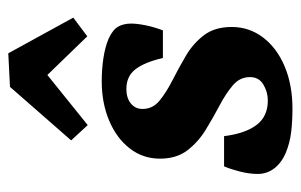

<svg xmlns="http://www.w3.org/2000/svg" viewBox="-148 -548 709 452"><g transform="rotate(-90 206.0 -321.5)"><path d="M176 13Q148 13 122 10Q96 7 72 -3Q49 -13 36 -30Q23 -47 23 -69Q23 -89 29 -112Q35 -135 41 -148H112Q118 -99 138 -72Q158 -45 196 -45Q216 -45 233.5 -55.5Q251 -66 251 -87Q251 -111 231.5 -127.5Q212 -144 183.5 -159Q155 -174 126.5 -191.5Q98 -209 78.5 -234.5Q59 -260 59 -299Q59 -339 83 -370Q107 -401 148.5 -418.5Q190 -436 241 -436Q270 -436 296 -432Q322 -428 341 -420Q363 -410 370 -397Q377 -384 377 -367Q377 -353 373 -333Q369 -313 361 -292H296Q286 -335 269.5 -356.5Q253 -378 223 -378Q202 -378 189 -367.5Q176 -357 176 -340Q176 -316 195.5 -300Q215 -284 243.5 -269.5Q272 -255 301 -238Q330 -221 349.5 -195.5Q369 -170 369 -130Q369 -89 344.5 -56.5Q320 -24 276.5 -5.5Q233 13 176 13ZM102 -508 228 -652 307 -656 391 -503 347 -470 256 -564 138 -469Z"/></g></svg>

Font: Yrsa
Style: Italic
Weight: 400
Italic angle: -7.10001°
Designer: Anna Giedrys (Yrsa+Rasa design), David Brezina (Yrsa art-direction, Rasa art-direction, design)
Foundry: Rosetta Type Foundry
Version: Version 2.004